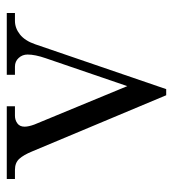

<svg xmlns="http://www.w3.org/2000/svg" viewBox="8 -504 508 564"><g transform="rotate(-90 262.0 -222.0)"><path d="M505.9 -456.1V-432.1H482.9Q461.4 -432.1 442.9 -417.5Q424.3 -402.8 414.1 -373L282.2 12.2H264.2L99.1 -381.8Q88.9 -406.7 77.4 -419.4Q65.9 -432.1 44.9 -432.1H18.1V-456.1H231.9V-432.1H204.1Q191.4 -432.1 181.6 -425Q171.9 -418 171.9 -403.8Q171.9 -392.1 178.2 -375L291 -102.1L373 -341.8Q383.8 -373 383.8 -395Q383.8 -410.2 373.8 -421.1Q363.8 -432.1 348.1 -432.1H324.2V-456.1Z"/></g></svg>

Font: Flanker Steampunk
Style: Regular
Weight: 400
Designer: Alexey Kryukov, Leonardo Di Lena
Foundry: Alexey Kryukov, Leonardo Di Lena
Version: 1.210